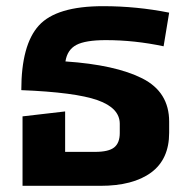

<svg xmlns="http://www.w3.org/2000/svg" viewBox="-20 -602 619 622"><path d="M192 -403Q354 -392 441 -348Q528 -304 528 -208V-172Q528 -86 469.5 -43Q411 0 305 0H53V-225L191 -241V-110H288Q332 -110 350 -124.5Q368 -139 368 -171V-201Q368 -252 296 -277.5Q224 -303 49 -310Q49 -457 106 -519.5Q163 -582 314 -582Q423 -582 528 -561L510 -452Q416 -472 323 -472Q257 -472 227.5 -456.5Q198 -441 192 -403Z"/></svg>

Font: FiraGO
Style: Bold
Weight: 700
Designer: bBox Type
Foundry: bBox Type GmbH
Version: Version 1.001;PS 001.001;hotconv 1.0.88;makeotf.lib2.5.64775